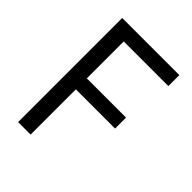

<svg xmlns="http://www.w3.org/2000/svg" viewBox="-195 -776 879 879"><g transform="rotate(45 244.5 -337.0)"><path d="M412 -293H158V0H77V-674H447V-603H158V-364H412Z"/></g></svg>

Font: Hind Siliguri
Style: Regular
Weight: 400
Designer: Jyotish Sonowal
Foundry: Indian Type Foundry
Version: Version 1.000;PS 1.0;hotconv 1.0.86;makeotf.lib2.5.63406; tt